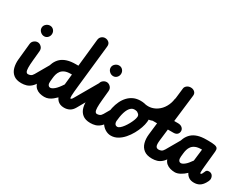

<svg xmlns="http://www.w3.org/2000/svg" viewBox="-87 -1688 3071 2382"><g transform="rotate(30 1449.0 -497.0)"><path d="M266 1.5Q193.5 1.5 152.8 -31.8Q112 -65 97.8 -119.8Q83.5 -174.5 90 -239.5L113.5 -471Q116.5 -502 140.2 -521.5Q164 -541 191.5 -541Q221 -541 245.2 -516.8Q269.5 -492.5 265.5 -454L252.5 -320Q245.5 -249 246.5 -209Q247.5 -169 256.8 -152.8Q266 -136.5 283 -136.5ZM142 -721Q142 -752 166.5 -774Q191 -796 221.5 -796Q252.5 -796 273.2 -774Q294 -752 294 -721Q294 -689.5 273.2 -666.8Q252.5 -644 221.5 -644Q191 -644 166.5 -666.8Q142 -689.5 142 -721ZM283 -136.5Q300 -136.5 319 -144.2Q338 -152 354.5 -180.5L495.5 -425Q502.5 -438 509.5 -438Q519 -438.5 525.2 -418Q531.5 -397.5 533.5 -365Q535.5 -332.5 532 -297.5Q529 -271.5 522.8 -246.2Q516.5 -221 505.5 -202L459.5 -121Q431.5 -71 401 -44.5Q370.5 -18 337 -8.2Q303.5 1.5 266 1.5Q233.5 1.5 216.8 -18Q200 -37.5 199.5 -62Q199 -89 219.8 -112.8Q240.5 -136.5 283 -136.5Z M568 -200.5Q564 -167 574.8 -148Q585.5 -129 607 -129Q629 -129 663 -157Q697 -185 742.5 -254.5L758.5 -406H743.5Q691 -406 658.5 -391.8Q626 -377.5 608.2 -354Q590.5 -330.5 582.8 -303Q575 -275.5 572.8 -248.5Q570.5 -221.5 568 -200.5ZM877.5 0Q846 0 822.2 -9.5Q798.5 -19 782 -36.2Q765.5 -53.5 755.5 -77Q735 -56.5 711.2 -37.2Q687.5 -18 659.2 -5.8Q631 6.5 597.5 6.5Q564.5 6.5 532.8 -2.2Q501 -11 476.2 -32.2Q451.5 -53.5 438.5 -91Q425.5 -128.5 430 -186Q435.5 -251 446 -306.2Q456.5 -361.5 476.5 -405Q496.5 -448.5 530 -478.8Q563.5 -509 614.5 -525Q665.5 -541 738 -541H773L815 -935.5Q819 -968 841 -986.2Q863 -1004.5 890.5 -1004.5Q921.5 -1004.5 945 -983.8Q968.5 -963 963.5 -923.5L898 -321.5Q892 -268.5 889 -233Q886 -197.5 885.5 -176.5Q885 -155.5 887.2 -146.8Q889.5 -138 894.5 -138ZM894.5 -138Q898 -138 905.2 -143.8Q912.5 -149.5 922 -166.5L1115 -500.5Q1124 -516 1135.5 -516Q1150.5 -516.5 1164.5 -493.8Q1178.5 -471 1183.5 -440Q1187 -420 1184.8 -398.8Q1182.5 -377.5 1172.5 -360L1014 -80.5Q989.5 -37 955 -18.5Q920.5 0 877.5 0Q862.5 0 854.5 -17Q846.5 -34 846 -56.5Q845.5 -85 857.2 -111.5Q869 -138 894.5 -138Z M1255 1.5Q1182.5 1.5 1141.8 -31.8Q1101 -65 1086.8 -119.8Q1072.5 -174.5 1079 -239.5L1102.5 -471Q1105.5 -502 1129.2 -521.5Q1153 -541 1180.5 -541Q1210 -541 1234.2 -516.8Q1258.5 -492.5 1254.5 -454L1241.5 -320Q1234.5 -249 1235.5 -209Q1236.5 -169 1245.8 -152.8Q1255 -136.5 1272 -136.5ZM1131 -721Q1131 -752 1155.5 -774Q1180 -796 1210.5 -796Q1241.5 -796 1262.2 -774Q1283 -752 1283 -721Q1283 -689.5 1262.2 -666.8Q1241.5 -644 1210.5 -644Q1180 -644 1155.5 -666.8Q1131 -689.5 1131 -721ZM1272 -136.5Q1289 -136.5 1308 -144.2Q1327 -152 1343.5 -180.5L1484.5 -425Q1491.5 -438 1498.5 -438Q1508 -438.5 1514.2 -418Q1520.5 -397.5 1522.5 -365Q1524.5 -332.5 1521 -297.5Q1518 -271.5 1511.8 -246.2Q1505.5 -221 1494.5 -202L1448.5 -121Q1420.5 -71 1390 -44.5Q1359.5 -18 1326 -8.2Q1292.5 1.5 1255 1.5Q1222.5 1.5 1205.8 -18Q1189 -37.5 1188.5 -62Q1188 -89 1208.8 -112.8Q1229.5 -136.5 1272 -136.5Z M1553 10Q1510 10 1469.5 -15.2Q1429 -40.5 1404.2 -84.8Q1379.5 -129 1382.5 -186Q1385 -242 1397 -295.5Q1409 -349 1431 -395Q1453 -441 1485.8 -476Q1518.5 -511 1562.2 -530.8Q1606 -550.5 1662 -550.5Q1720.5 -550.5 1768.5 -528.8Q1816.5 -507 1842.5 -465.5Q1868.5 -424 1861 -364Q1857 -324.5 1840 -275.2Q1823 -226 1795.2 -176Q1767.5 -126 1730.5 -83.8Q1693.5 -41.5 1648.5 -15.8Q1603.5 10 1553 10ZM1568.5 -125Q1585.5 -125 1605.5 -141.8Q1625.5 -158.5 1645.5 -185.5Q1665.5 -212.5 1682.5 -243.5Q1699.5 -274.5 1711 -303.8Q1722.5 -333 1724.5 -353.5Q1728.5 -379 1708.5 -398.5Q1688.5 -418 1650.5 -418Q1624.5 -418 1605 -403.8Q1585.5 -389.5 1571.5 -365Q1557.5 -340.5 1548.2 -310Q1539 -279.5 1533.5 -246.2Q1528 -213 1525.5 -182Q1525 -168 1529 -154.8Q1533 -141.5 1542.8 -133.2Q1552.5 -125 1568.5 -125ZM1733 -541Q1779.5 -533 1821.5 -543.2Q1863.5 -553.5 1898.5 -578Q1946 -610.5 1976.8 -664Q2007.5 -717.5 2015.5 -779.5Q2018 -797 2030.5 -806.2Q2043 -815.5 2057.5 -816Q2075 -816.5 2087.8 -804.5Q2100.5 -792.5 2094.5 -767.5Q2064 -639.5 2037.5 -564Q2011 -488.5 1972.5 -449Q1936 -412.5 1882 -400.5Q1828 -388.5 1742 -388.5Q1706.5 -388.5 1690.2 -413.8Q1674 -439 1674 -468.5Q1674 -498.5 1689.8 -522.2Q1705.5 -546 1733 -541Z M2118 -1004.5Q2150.5 -1004.5 2173.2 -984.5Q2196 -964.5 2192 -930L2110.5 -243.5Q2103.5 -183 2114 -159.8Q2124.5 -136.5 2155 -136.5L2138 1.5Q2063.5 1.5 2021 -31.2Q1978.5 -64 1963.5 -119Q1948.5 -174 1956 -239.5L2037.5 -944.5Q2040 -968 2062.5 -986.2Q2085 -1004.5 2118 -1004.5ZM2155 -136.5Q2172 -136.5 2191 -144.2Q2210 -152 2226.5 -180.5L2367.5 -425Q2374.5 -438 2381.5 -438Q2391 -438.5 2397.2 -418Q2403.5 -397.5 2405.5 -365Q2407.5 -332.5 2404 -297.5Q2401 -271.5 2394.8 -246.2Q2388.5 -221 2377.5 -202L2331.5 -121Q2303.5 -71 2273 -44.5Q2242.5 -18 2209 -8.2Q2175.5 1.5 2138 1.5Q2105.5 1.5 2088.8 -18Q2072 -37.5 2071.5 -62Q2071 -89 2091.8 -112.8Q2112.5 -136.5 2155 -136.5ZM1925 -410Q1888.5 -410 1866.5 -428.2Q1844.5 -446.5 1844.5 -475Q1844.5 -503 1862.5 -522Q1880.5 -541 1917.5 -541H2200.5Q2237.5 -541 2260 -522Q2282.5 -503 2282.5 -475Q2282.5 -446.5 2264 -428.2Q2245.5 -410 2208.5 -410Z M2468.5 6.5Q2435.5 6.5 2403 -2.2Q2370.5 -11 2345 -32.2Q2319.5 -53.5 2306.8 -91Q2294 -128.5 2300.5 -186Q2307.5 -251 2318.5 -306.2Q2329.5 -361.5 2349.5 -405Q2369.5 -448.5 2402.5 -478.8Q2435.5 -509 2486 -525Q2536.5 -541 2609 -541H2637.5Q2695 -541 2726 -535.2Q2757 -529.5 2768 -513.5Q2779 -497.5 2775.5 -466L2753.5 -246.5Q2750.5 -213 2748.5 -188.8Q2746.5 -164.5 2747.8 -151.2Q2749 -138 2754.5 -138Q2775 -138 2785.2 -117.5Q2795.5 -97 2794.5 -72Q2793.5 -45.5 2779.5 -22.8Q2765.5 0 2737.5 0Q2692.5 0 2663.8 -19.5Q2635 -39 2619 -71.5Q2583.5 -37 2543 -15.2Q2502.5 6.5 2468.5 6.5ZM2477.5 -129Q2498 -129 2529.5 -153.5Q2561 -178 2602 -237.5L2622 -406H2614Q2562 -406 2529.5 -391.8Q2497 -377.5 2479.2 -354Q2461.5 -330.5 2453.8 -303Q2446 -275.5 2443.5 -248.5Q2441 -221.5 2438.5 -200.5Q2435 -167 2445.5 -148Q2456 -129 2477.5 -129ZM2754.5 -138Q2765 -138 2772 -149.8Q2779 -161.5 2784.2 -175.2Q2789.5 -189 2793.5 -195.5L2797.5 -201.5Q2804.5 -212.5 2821.5 -214.5Q2838.5 -216.5 2852 -213.5Q2887.5 -203 2896 -164Q2900 -149.5 2896.8 -131.8Q2893.5 -114 2874 -81Q2848 -38 2815.2 -19Q2782.5 0 2737.5 0Q2717.5 0 2707 -18.8Q2696.5 -37.5 2696.5 -61Q2696.5 -89 2711 -113.5Q2725.5 -138 2754.5 -138Z"/></g></svg>

Font: Edu NSW ACT Cursive
Style: Regular
Weight: 400
Designer: Tina and Corey Anderson, Eben Sorkin, Mirko Velimirovic
Foundry: Sorkin Type Co.
Version: Version 2.000